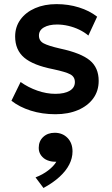

<svg xmlns="http://www.w3.org/2000/svg" viewBox="-20 -540 544 932"><path d="M249 14.5Q184.5 14.5 129.2 -3Q74 -20.5 35.5 -51L80 -142Q117 -115.5 161.5 -100Q206 -84.5 248.5 -84.5Q293.5 -84.5 318.5 -99.5Q343.5 -114.5 343.5 -141.5Q343.5 -167 321.5 -179Q299.5 -191 238.5 -204Q141.5 -223 97.5 -260.2Q53.5 -297.5 53.5 -363Q53.5 -409.5 79.2 -445Q105 -480.5 150.2 -500.2Q195.5 -520 254.5 -520Q312 -520 363.2 -504Q414.5 -488 451.5 -459L409 -367.5Q389.5 -384 364.5 -396Q339.5 -408 311.8 -414.5Q284 -421 257 -421Q217.5 -421 193.2 -407Q169 -393 169 -367.5Q169 -342 191.5 -329.8Q214 -317.5 273 -304Q373 -282.5 416 -247Q459 -211.5 459 -147.5Q459 -98.5 432.5 -62.2Q406 -26 358.8 -5.8Q311.5 14.5 249 14.5ZM191 372.5 152.5 321Q187 308 214 287.2Q241 266.5 253.5 245Q250 245 246.5 245Q227.5 245 209.5 237.8Q191.5 230.5 179.8 214.8Q168 199 168 178Q168 145 189.8 124.8Q211.5 104.5 245.5 104.5Q283.5 104.5 307.8 129.5Q332 154.5 332 195Q332 227.5 316.2 258.5Q300.5 289.5 269.2 318.2Q238 347 191 372.5Z"/></svg>

Font: Geologica EX Med
Style: Regular
Weight: 500
Designer: Sindre Bremnes, Frode Helland
Foundry: Monokrom Skriftforlag AS
Version: Version 1.010;gftools[0.9.28]